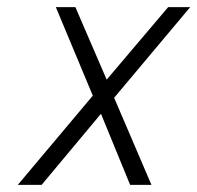

<svg xmlns="http://www.w3.org/2000/svg" viewBox="-20 -520 555 540"><path d="M280 -296 192 -500H137L241 -251L30 0H97L264 -200L346 0H406L301 -245L515 -500H453Z"/></svg>

Font: Advent Pro
Style: Italic
Weight: 400
Italic angle: -12°
Designer: VivaRado, Andreas Kalpakidis
Foundry: VivaRado, Andreas Kalpakidis
Version: Version 3.000